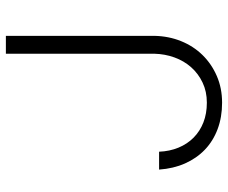

<svg xmlns="http://www.w3.org/2000/svg" viewBox="-80 -670 761 640"><g transform="rotate(-90 300.0 -350.5)"><path d="M440.4 -710.9H500V-215.8Q499 -168 482.4 -127Q465.8 -85.9 436.3 -55.7Q406.7 -25.4 366.2 -7.8Q325.7 9.8 277.3 9.8Q229 9.8 189.2 -5.1Q149.4 -20 120.6 -47.6Q91.8 -75.2 74.7 -113.8Q57.6 -152.3 54.2 -200.2H113.8Q115.2 -165 127.4 -135.5Q139.6 -106 160.9 -85Q182.1 -64 211.4 -52.5Q240.7 -41 277.3 -41Q314.5 -41 344.2 -55.2Q374 -69.3 395.3 -93.3Q416.5 -117.2 428 -148.9Q439.5 -180.7 440.4 -215.8Z"/></g></svg>

Font: Roboto Mono Light
Style: Regular
Weight: 300
Designer: Google
Version: Version 2.000985; 2015; ttfautohint (v1.3)